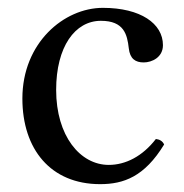

<svg xmlns="http://www.w3.org/2000/svg" viewBox="-20 -459 468 489"><path d="M398 -91C394 -100 386 -104 377 -105C343 -61 300 -39 257 -39C184 -39 123 -113 123 -230C123 -340 171 -406 237 -406C296 -406 304 -371 308 -336C311 -309 325 -300 346 -300C367 -300 395 -313 395 -344C395 -399 338 -439 242 -439C143 -439 37 -350 37 -208C37 -79 109 10 235 10C295 10 348 -9 398 -91Z"/></svg>

Font: Libertinus Serif
Style: Regular
Weight: 400
Designer: Philipp H. Poll
Foundry: Khaled Hosny
Version: Version 6.2